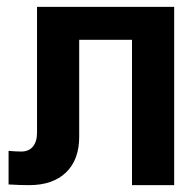

<svg xmlns="http://www.w3.org/2000/svg" viewBox="-20 -540 558 560"><path d="M488 0H365V-424H211V-141Q211 -74 172.5 -37Q134 0 65 0Q39 0 5 -2V-100Q27 -98 42 -98Q64 -98 76 -112.5Q88 -127 88 -153V-520H488Z"/></svg>

Font: Non Bureau Medium
Style: Regular
Weight: 500
Designer: Jona Saucedo
Foundry: Non Foundry
Version: Version 1.000; ttfautohint (v1.8.4)